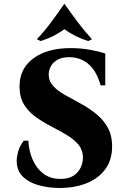

<svg xmlns="http://www.w3.org/2000/svg" viewBox="-20 -919 633 954"><path d="M276 15Q225 15 176 2.5Q127 -10 95 -40Q63 -70 63 -120Q63 -139 70 -165.5Q77 -192 98 -220H121Q123 -172 141 -128.5Q159 -85 194 -57.5Q229 -30 281 -30Q322 -30 346 -46.5Q370 -63 381 -87Q392 -111 392 -135Q392 -174 369 -201Q346 -228 310.5 -249Q275 -270 234.5 -291Q194 -312 158 -337.5Q122 -363 99.5 -399.5Q77 -436 77 -489Q77 -579 146.5 -629.5Q216 -680 331 -680Q382 -680 428.5 -671.5Q475 -663 503 -653V-495H480Q464 -550 439.5 -580Q415 -610 385.5 -622.5Q356 -635 325 -635Q287 -635 264.5 -621.5Q242 -608 232 -588.5Q222 -569 222 -549Q222 -516 244.5 -491.5Q267 -467 303 -447Q339 -427 379.5 -405Q420 -383 455.5 -355Q491 -327 514 -287.5Q537 -248 537 -191Q537 -124 503 -78Q469 -32 410 -8.5Q351 15 276 15ZM418 -715Q351 -736 300 -774Q249 -736 182 -715L163 -724Q201 -764 235 -810Q269 -856 299 -899H301Q331 -856 365.5 -810Q400 -764 437 -724Z"/></svg>

Font: Bona Nova
Style: Bold
Weight: 700
Designer: Mateusz Machalski
Foundry: Capitalics
Version: Version 4.001; ttfautohint (v1.8.3)